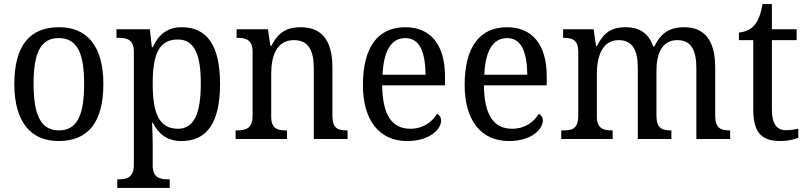

<svg xmlns="http://www.w3.org/2000/svg" viewBox="-20 -679 3942 938"><path d="M266 10C410 10 485 -81 485 -269C485 -456 403 -546 269 -546C125 -546 50 -456 50 -269C50 -81 132 10 266 10ZM268 -42C178 -42 144 -120 144 -269C144 -418 177 -493 267 -493C358 -493 391 -418 391 -269C391 -120 359 -42 268 -42Z M553 239H809V197H801C761 197 726 189 726 130V34C726 2 725 -44 723 -79H727C753 -26 796 10 866 10C989 10 1055 -76 1055 -269C1055 -461 989 -546 867 -546C795 -546 753 -507 726 -448H722L712 -536H549V-494H561C601 -494 634 -485 634 -426V125C634 188 600 197 560 197H553ZM850 -50C755 -50 726 -129 726 -270C726 -412 755 -486 849 -486C930 -486 961 -413 961 -271C961 -129 930 -50 850 -50Z M1131 0H1382V-42H1377C1337 -42 1305 -49 1305 -109V-320C1305 -406 1332 -483 1416 -483C1487 -483 1513 -432 1513 -346V0H1678V-42H1673C1632 -42 1604 -51 1604 -114V-350C1604 -487 1547 -546 1450 -546C1388 -546 1342 -527 1306 -455H1301L1289 -536H1136V-494H1141C1181 -494 1214 -485 1214 -426V-114C1214 -51 1180 -42 1139 -42H1131Z M1969 10C2082 10 2135 -49 2135 -90C2135 -107 2125 -119 2115 -123C2093 -85 2049 -50 1985 -50C1896 -50 1849 -115 1847 -262H2154V-306C2154 -464 2081 -546 1960 -546C1828 -546 1753 -451 1753 -264C1753 -91 1833 10 1969 10ZM2059 -314H1849C1854 -430 1891 -493 1960 -493C2032 -493 2058 -421 2059 -314Z M2466 10C2579 10 2632 -49 2632 -90C2632 -107 2622 -119 2612 -123C2590 -85 2546 -50 2482 -50C2393 -50 2346 -115 2344 -262H2651V-306C2651 -464 2578 -546 2457 -546C2325 -546 2250 -451 2250 -264C2250 -91 2330 10 2466 10ZM2556 -314H2346C2351 -430 2388 -493 2457 -493C2529 -493 2555 -421 2556 -314Z M2722 0H2973V-42H2971C2930 -42 2896 -49 2896 -109V-320C2896 -406 2924 -483 3002 -483C3071 -483 3096 -433 3096 -346V0H3260V-42H3257C3216 -42 3187 -51 3187 -114V-334C3187 -413 3212 -483 3289 -483C3357 -483 3382 -433 3382 -346V0H3547V-42H3544C3503 -42 3474 -51 3474 -114V-350C3474 -487 3417 -546 3323 -546C3263 -546 3212 -527 3177 -452H3171C3148 -522 3097 -546 3037 -546C2977 -546 2932 -527 2897 -455H2892L2880 -536H2731V-494H2734C2775 -494 2805 -485 2805 -426V-114C2805 -51 2776 -42 2735 -42H2722Z M3793 10C3827 10 3863 2 3880 -6V-50C3861 -46 3843 -43 3819 -43C3776 -43 3751 -73 3751 -143V-483H3872V-536H3751V-659H3705C3696 -606 3684 -577 3664 -554C3644 -532 3616 -522 3590 -520V-483H3660V-145C3660 -30 3701 10 3793 10Z"/></svg>

Font: Noto Serif Thai SemiCondensed
Style: Regular
Weight: 400
Width: 4
Designer: Monotype Design Team
Foundry: Monotype Imaging Inc.
Version: Version 2.002